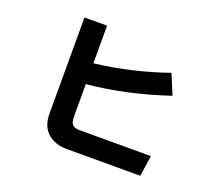

<svg xmlns="http://www.w3.org/2000/svg" viewBox="-120 -905 1240 1077"><g transform="rotate(20 500.0 -366.0)"><path d="M211.9 -156.2V-730.5H346.7V-505.9Q567.4 -532.2 776.4 -605.5L826.2 -486.3Q573.2 -402.3 346.7 -381.8V-187.5Q346.7 -154.3 359.4 -140.6Q372.1 -127 402.3 -127H828.1L809.6 -2.9H375Q298.8 -2.9 255.4 -42.5Q211.9 -82 211.9 -156.2Z"/></g></svg>

Font: Gothic A1 ExtraBold
Style: Regular
Weight: 800
Designer: HanYang I&C Co.,Ltd.
Foundry: HanYang I&C Co.,Ltd.
Version: Version 2.50